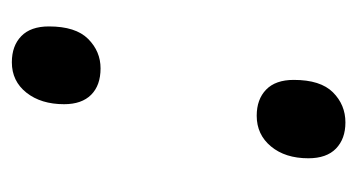

<svg xmlns="http://www.w3.org/2000/svg" viewBox="-156 -424 589 316"><g transform="rotate(-90 138.0 -266.5)"><path d="M124 -455Q124 -493 143 -517Q162 -541 193 -541Q220 -541 236 -525.5Q252 -510 252 -480Q252 -436 231.5 -415.5Q211 -395 183 -395Q155 -395 139.5 -410.5Q124 -426 124 -455ZM35 -53Q35 -91 54.5 -114.5Q74 -138 105 -138Q132 -138 148 -122.5Q164 -107 164 -77Q164 -33 143.5 -12.5Q123 8 94 8Q67 8 51 -7.5Q35 -23 35 -53Z"/></g></svg>

Font: Noto Serif CondSemiBold
Style: Italic
Weight: 600
Width: 3
Italic angle: -12°
Designer: Monotype Design Team
Foundry: Monotype Imaging Inc.
Version: Version 1.001